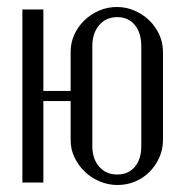

<svg xmlns="http://www.w3.org/2000/svg" viewBox="-20 -522 526 549"><path d="M314 -502Q341 -502 365 -491.5Q389 -481 407 -463.5Q425 -446 435.5 -423Q446 -400 446 -374V-121Q446 -95 435.5 -71.5Q425 -48 407.5 -30.5Q390 -13 366.5 -3Q343 7 316 7Q289 7 264.5 -3.5Q240 -14 222 -31.5Q204 -49 193 -72Q182 -95 182 -121V-233H104V0H44V-495H104V-262H182V-374Q182 -400 192.5 -423Q203 -446 221 -463.5Q239 -481 263 -491.5Q287 -502 314 -502ZM315 -473Q283 -473 263.5 -450Q244 -427 244 -390V-104Q244 -68 263.5 -45.5Q283 -23 315 -23Q347 -23 365.5 -45Q384 -67 384 -104V-390Q384 -428 365.5 -450.5Q347 -473 315 -473Z"/></svg>

Font: Moniqa Paragraph
Style: Regular
Weight: 400
Designer: Rajesh Rajput
Foundry: Rajesh Rajput
Version: Version 1.000